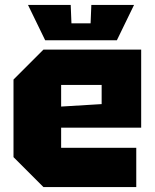

<svg xmlns="http://www.w3.org/2000/svg" viewBox="-20 -762 630 782"><path d="M35 -122V-438L157 -560H555V-242H229V-160H535V0H157ZM229 -328 394 -338V-416H229ZM352 -742H526L456 -598H164L94 -742H268L271 -667H349Z"/></svg>

Font: Tektur ExtraBold
Style: Regular
Weight: 800
Designer: Adam Jagosz
Foundry: Adam Jagosz
Version: Version 1.005;gftools[0.9.30]